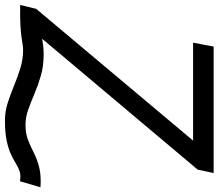

<svg xmlns="http://www.w3.org/2000/svg" viewBox="-104 -766 903 794"><g transform="rotate(90 348.0 -368.5)"><path d="M449 63Q411 63 375.5 51.5Q340 40 305 25.5Q270 11 233 -0.5Q196 -12 157 -12Q145 -12 134 -10Q123 -8 105 -5.5Q87 -3 56 -1Q25 1 -29 0L-13 -66L532 -715H127L143 -800H666L652 -734L111 -91Q124 -93 139.5 -95Q155 -97 176 -97Q224 -97 263.5 -85.5Q303 -74 337 -59.5Q371 -45 403 -33.5Q435 -22 467 -22Q503 -22 529.5 -32.5Q556 -43 582.5 -56.5Q609 -70 642 -78.5Q675 -87 725 -84L700 1Q676 -3 660 2Q644 7 628 17Q612 27 590 37.5Q568 48 534.5 55.5Q501 63 449 63Z"/></g></svg>

Font: Victor Mono Thin SemiBold
Style: Italic
Weight: 600
Italic angle: -12°
Monospace: yes
Version: Version 1.561;gftools[0.9.30]